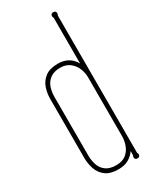

<svg xmlns="http://www.w3.org/2000/svg" viewBox="-188 -759 658 819"><g transform="rotate(-30 140.5 -350.0)"><path d="M35 -105V-395Q35 -424 44 -450Q53 -476 75.5 -493Q98 -510 138 -510Q195 -510 221 -463V-688Q218 -693 218 -697Q218 -710 231 -710Q244 -710 244 -697Q244 -693 241 -688V-11Q244 -8 244 -3Q244 10 231 10Q218 10 218 -3Q218 -8 221 -11V-32Q208 -13 188 -1.5Q168 10 138 10Q98 10 75.5 -7Q53 -24 44 -50.5Q35 -77 35 -105ZM221 -105V-395Q221 -418 212 -439.5Q203 -461 184.5 -475.5Q166 -490 138 -490Q106 -490 87.5 -475.5Q69 -461 62 -439.5Q55 -418 55 -395V-105Q55 -82 62 -60Q69 -38 87.5 -24Q106 -10 138 -10Q169 -10 187 -24.5Q205 -39 213 -61Q221 -83 221 -105Z"/></g></svg>

Font: Wire One
Style: Regular
Weight: 400
Designer: Alexei Vanyashin, Gayaneh Bagdasaryan
Foundry: Cyreal
Version: Version 1.102; ttfautohint (v1.8.3)